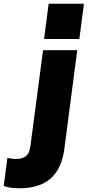

<svg xmlns="http://www.w3.org/2000/svg" viewBox="-164 -800 472 1034"><path d="M0 -15.1 67.9 -529.8H252L182.1 4.9Q153.8 213.9 -57.1 213.9Q-119.6 213.9 -144 200.2L-124 49.8Q-119.6 51.8 -105 54Q-90.3 56.2 -79.1 56.2Q-44.4 56.2 -24.7 41.3Q-4.9 26.4 0 -15.1ZM288.1 -779.8 263.2 -589.8H73.2L98.1 -779.8Z"/></svg>

Font: Cooper Hewitt
Style: Heavy Italic
Weight: 714
Designer: Village Type and Design LLC
Foundry: Cooper Hewitt Smithsonian Design Museum
Version: 1.000